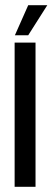

<svg xmlns="http://www.w3.org/2000/svg" viewBox="-20 -715 201 735"><path d="M37 -580H88L161 -695H88ZM116 -552H36V0H116Z"/></svg>

Font: Queering
Style: Regular
Weight: 400
Designer: Adam Naccarato
Foundry: adamnac
Version: Version 2.000;hotconv 1.0.109;makeotfexe 2.5.65596